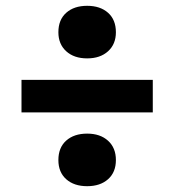

<svg xmlns="http://www.w3.org/2000/svg" viewBox="-20 -680 600 661"><path d="M379 -569Q379 -528 352 -503.5Q325 -479 280 -479Q235 -479 208 -503.5Q181 -528 181 -569Q181 -612 208 -636Q235 -660 280 -660Q325 -660 352 -636Q379 -612 379 -569ZM379 -129Q379 -87 352 -63Q325 -39 280 -39Q235 -39 208 -63Q181 -87 181 -129Q181 -172 208 -196Q235 -220 280 -220Q325 -220 352 -195.5Q379 -171 379 -129ZM506 -405V-293H54V-405Z"/></svg>

Font: Roboto Serif
Style: Bold
Weight: 700
Designer: Greg Gazdowicz
Foundry: Commercial Type
Version: Version 1.008